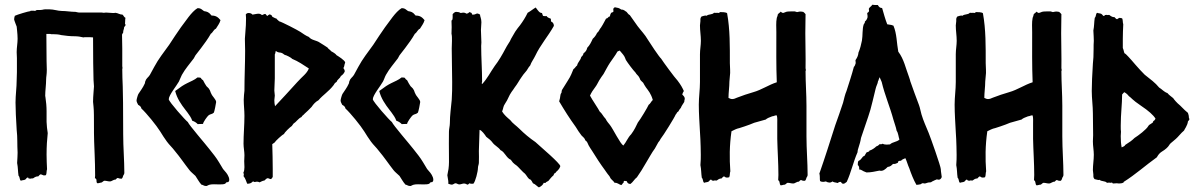

<svg xmlns="http://www.w3.org/2000/svg" viewBox="-20 -774 5069 815"><path d="M40 -691.4C40 -688.5 50.8 -661.1 50.8 -661.1L52.7 -642.6C53.7 -631.8 54.7 -620.1 54.7 -609.4C54.7 -590.8 50.8 -572.3 50.8 -552.7L51.8 -527.3V-467.8L50.8 -434.6C50.8 -402.3 45.9 -371.1 45.9 -338.9C45.9 -308.6 47.9 -270.5 50.8 -222.7C54.7 -191.4 52.7 -160.2 54.7 -126C54.7 -115.2 53.7 -100.6 52.7 -82C56.6 -63.5 55.7 -46.9 58.6 -28.3C65.4 -21.5 61.5 -13.7 68.4 -6.8C75.2 -9.8 82 -8.8 86.9 -11.7C91.8 -14.6 92.8 -20.5 97.7 -20.5C99.6 -20.5 100.6 -19.5 100.6 -18.6V-17.6C100.6 -16.6 103.5 -15.6 109.4 -15.6L114.3 -16.6H119.1C123 -16.6 127 -25.4 142.6 -25.4C145.5 -28.3 148.4 -33.2 153.3 -34.2C160.2 -31.2 165 -29.3 166 -29.3L174.8 -30.3C178.7 -37.1 176.8 -47.9 179.7 -55.7C178.7 -76.2 177.7 -97.7 177.7 -118.2C177.7 -152.3 179.7 -182.6 182.6 -209C179.7 -224.6 178.7 -240.2 177.7 -256.8V-301.8C177.7 -322.3 175.8 -341.8 172.9 -361.3L171.9 -367.2C171.9 -389.6 175.8 -414.1 175.8 -436.5C175.8 -448.2 178.7 -457 178.7 -477.5L177.7 -514.6L176.8 -629.9H193.4L197.3 -628.9H206.1C217.8 -628.9 229.5 -627.9 240.2 -625C258.8 -622.1 278.3 -620.1 296.9 -620.1C309.6 -620.1 322.3 -618.2 334 -615.2C336.9 -616.2 340.8 -616.2 345.7 -616.2C357.4 -616.2 367.2 -616.2 375 -615.2C375 -530.3 376 -469.7 377 -434.6L378.9 -407.2L377 -381.8C376 -368.2 375 -354.5 375 -341.8L377 -321.3C378.9 -304.7 378.9 -272.5 378.9 -226.6V-210C378.9 -192.4 379.9 -161.1 381.8 -117.2C382.8 -90.8 383.8 -61.5 383.8 -28.3L382.8 -17.6C387.7 -16.6 389.6 -12.7 389.6 -7.8V-4.9C389.6 -1 390.6 2 393.6 3.9C400.4 3.9 405.3 1 410.2 1C414.1 0 419.9 -6.8 422.9 -6.8C431.6 -6.8 438.5 -3.9 446.3 -3.9C455.1 -3.9 460 -11.7 470.7 -11.7C474.6 -14.6 475.6 -18.6 480.5 -18.6C484.4 -16.6 488.3 -15.6 493.2 -15.6H497.1C500 -18.6 502 -23.4 502.9 -28.3C505.9 -33.2 507.8 -36.1 507.8 -39.1C507.8 -93.8 502.9 -148.4 502.9 -204.1C502.9 -315.4 502 -382.8 501 -407.2C500 -431.6 499 -456.1 499 -480.5L500 -485.4L499 -493.2V-567.4L498 -627C499 -629.9 501 -632.8 502.9 -635.7V-638.7C502.9 -645.5 506.8 -650.4 506.8 -658.2L513.7 -668C513.7 -670.9 510.7 -668.9 510.7 -672.9L511.7 -693.4L512.7 -698.2C505.9 -701.2 504.9 -708 500 -711.9C488.3 -711.9 480.5 -718.8 469.7 -719.7C466.8 -718.8 463.9 -718.8 459 -718.8C448.2 -718.8 440.4 -720.7 429.7 -720.7L420.9 -719.7L412.1 -720.7H317.4C309.6 -720.7 303.7 -723.6 300.8 -723.6C280.3 -723.6 261.7 -727.5 241.2 -727.5C226.6 -727.5 208 -734.4 189.5 -734.4C179.7 -734.4 168.9 -735.4 159.2 -732.4C156.2 -731.4 148.4 -731.4 136.7 -731.4C133.8 -731.4 131.8 -728.5 128.9 -727.5L124 -728.5H110.4L108.4 -726.6C101.6 -726.6 52.7 -711.9 43 -707C41 -701.2 40 -696.3 40 -691.4Z M559.6 -347.7C559.6 -340.8 563.5 -335.9 566.4 -329.1C573.2 -325.2 579.1 -321.3 580.1 -313.5C601.6 -293.9 644.5 -241.2 660.2 -215.8C668.9 -201.2 678.7 -186.5 688.5 -172.9C699.2 -158.2 710.9 -148.4 721.7 -133.8C744.1 -107.4 762.7 -79.1 784.2 -51.8C791 -43 800.8 -36.1 809.6 -27.3C818.4 -14.6 824.2 -2 835 9.8C842.8 10.7 844.7 15.6 855.5 15.6C858.4 15.6 864.3 11.7 867.2 10.7C877.9 6.8 898.4 8.8 910.2 8.8C917 8.8 930.7 8.8 935.5 5.9C940.4 2.9 937.5 -1 948.2 -1C951.2 -2.9 953.1 -5.9 953.1 -10.7C953.1 -12.7 953.1 -16.6 951.2 -21.5C945.3 -37.1 937.5 -43.9 926.8 -56.6L909.2 -85.9C897.5 -105.5 883.8 -122.1 869.1 -140.6C853.5 -161.1 782.2 -243.2 777.3 -255.9C766.6 -263.7 698.2 -340.8 696.3 -352.5C696.3 -370.1 730.5 -411.1 739.3 -427.7C744.1 -436.5 747.1 -447.3 752 -456.1C766.6 -482.4 785.2 -502.9 802.7 -526.4C805.7 -530.3 806.6 -535.2 809.6 -539.1C817.4 -548.8 824.2 -557.6 833 -569.3C847.7 -588.9 862.3 -608.4 875 -630.9C883.8 -635.7 885.7 -647.5 896.5 -652.3C903.3 -664.1 912.1 -673.8 916 -688.5C905.3 -701.2 896.5 -708 877.9 -708C871.1 -714.8 869.1 -721.7 852.5 -725.6C839.8 -725.6 837.9 -740.2 818.4 -739.3C792 -723.6 766.6 -681.6 748 -658.2C731.4 -633.8 714.8 -610.4 698.2 -584C675.8 -552.7 652.3 -523.4 634.8 -490.2C627.9 -477.5 622.1 -466.8 616.2 -456.1C611.3 -447.3 600.6 -441.4 597.7 -430.7C594.7 -426.8 596.7 -421.9 593.8 -418C586.9 -402.3 576.2 -388.7 567.4 -375C565.4 -372.1 559.6 -352.5 559.6 -347.7ZM768.6 -305.7 775.4 -296.9C782.2 -288.1 793 -272.5 795.9 -261.7C806.6 -257.8 812.5 -253.9 819.3 -247.1C824.2 -248 826.2 -247.1 841.8 -248C841.8 -254.9 860.4 -281.2 866.2 -285.2C873 -290 880.9 -289.1 887.7 -295.9C889.6 -297.9 897.5 -336.9 897.5 -340.8C897.5 -351.6 880.9 -365.2 877 -376C874 -379.9 872.1 -390.6 869.1 -393.6C866.2 -400.4 860.4 -403.3 856.4 -408.2C851.6 -415 846.7 -423.8 841.8 -433.6C828.1 -441.4 839.8 -445.3 818.4 -445.3C805.7 -434.6 790 -428.7 774.4 -420.9C758.8 -413.1 748 -406.2 723.6 -387.7C731.4 -356.4 748 -332 768.6 -305.7Z M1012.7 -40C1015.6 -37.1 1015.6 -33.2 1013.7 -26.4C1022.5 -15.6 1024.4 -4.9 1029.3 5.9C1040 5.9 1045.9 3.9 1053.7 -3.9C1060.5 -3.9 1053.7 1 1070.3 -2.9C1074.2 -2.9 1078.1 -2 1082 0C1088.9 -2.9 1093.8 -6.8 1102.5 -7.8C1106.4 -10.7 1111.3 -17.6 1116.2 -17.6C1121.1 -17.6 1124 -13.7 1130.9 -13.7L1137.7 -22.5V-55.7C1137.7 -90.8 1136.7 -127 1135.7 -162.1L1145.5 -168.9C1148.4 -174.8 1177.7 -202.1 1185.5 -205.1C1188.5 -212.9 1210 -233.4 1218.8 -239.3L1225.6 -249C1238.3 -256.8 1245.1 -270.5 1259.8 -277.3C1262.7 -284.2 1269.5 -286.1 1272.5 -291C1283.2 -299.8 1292 -309.6 1302.7 -320.3C1310.5 -332 1319.3 -341.8 1332 -348.6C1350.6 -371.1 1375 -384.8 1396.5 -413.1C1399.4 -417 1398.4 -419.9 1409.2 -426.8C1412.1 -437.5 1422.9 -440.4 1426.8 -451.2C1434.6 -456.1 1440.4 -462.9 1443.4 -470.7C1443.4 -475.6 1441.4 -480.5 1437.5 -485.4C1442.4 -490.2 1440.4 -497.1 1445.3 -508.8C1443.4 -518.6 1416 -535.2 1408.2 -540C1406.2 -543.9 1398.4 -549.8 1385.7 -556.6C1380.9 -563.5 1374 -565.4 1370.1 -572.3C1359.4 -579.1 1349.6 -585.9 1337.9 -592.8C1323.2 -603.5 1302.7 -602.5 1291 -617.2C1278.3 -622.1 1266.6 -630.9 1254.9 -638.7C1241.2 -647.5 1176.8 -680.7 1165 -683.6C1160.2 -688.5 1156.2 -690.4 1153.3 -695.3C1146.5 -696.3 1142.6 -700.2 1135.7 -703.1C1134.8 -708 1131.8 -710.9 1125 -712.9C1121.1 -711.9 1118.2 -709 1114.3 -706.1C1110.4 -709 1109.4 -713.9 1105.5 -714.8C1100.6 -714.8 1096.7 -710.9 1091.8 -710C1087.9 -713.9 1083 -715.8 1077.1 -715.8C1069.3 -715.8 1060.5 -712.9 1051.8 -711.9C1047.9 -716.8 1042 -718.8 1035.2 -718.8C1030.3 -718.8 1026.4 -716.8 1023.4 -712.9L1024.4 -697.3C1024.4 -676.8 1023.4 -657.2 1021.5 -636.7C1021.5 -627.9 1019.5 -618.2 1019.5 -609.4C1019.5 -590.8 1020.5 -576.2 1020.5 -557.6C1020.5 -502.9 1017.6 -448.2 1017.6 -388.7C1016.6 -377 1014.6 -365.2 1014.6 -350.6C1014.6 -328.1 1017.6 -304.7 1017.6 -282.2C1017.6 -243.2 1013.7 -203.1 1013.7 -164.1C1013.7 -147.5 1017.6 -130.9 1017.6 -115.2C1017.6 -107.4 1016.6 -98.6 1016.6 -89.8C1016.6 -74.2 1020.5 -54.7 1012.7 -40ZM1144.5 -348.6C1144.5 -355.5 1146.5 -361.3 1146.5 -368.2C1146.5 -375 1144.5 -382.8 1144.5 -389.6L1146.5 -441.4C1146.5 -475.6 1146.5 -508.8 1146.5 -543C1147.5 -545.9 1149.4 -547.9 1149.4 -554.7L1151.4 -557.6C1154.3 -554.7 1161.1 -550.8 1169.9 -550.8C1176.8 -549.8 1182.6 -545.9 1188.5 -541C1193.4 -541 1216.8 -529.3 1219.7 -524.4C1246.1 -513.7 1268.6 -498 1291 -483.4C1282.2 -460.9 1263.7 -450.2 1241.2 -424.8C1234.4 -417 1149.4 -324.2 1147.5 -323.2C1145.5 -332 1144.5 -339.8 1144.5 -348.6Z M1425.8 -347.7C1425.8 -340.8 1429.7 -335.9 1432.6 -329.1C1439.5 -325.2 1445.3 -321.3 1446.3 -313.5C1467.8 -293.9 1510.7 -241.2 1526.4 -215.8C1535.2 -201.2 1544.9 -186.5 1554.7 -172.9C1565.4 -158.2 1577.1 -148.4 1587.9 -133.8C1610.4 -107.4 1628.9 -79.1 1650.4 -51.8C1657.2 -43 1667 -36.1 1675.8 -27.3C1684.6 -14.6 1690.4 -2 1701.2 9.8C1709 10.7 1710.9 15.6 1721.7 15.6C1724.6 15.6 1730.5 11.7 1733.4 10.7C1744.1 6.8 1764.6 8.8 1776.4 8.8C1783.2 8.8 1796.9 8.8 1801.8 5.9C1806.6 2.9 1803.7 -1 1814.5 -1C1817.4 -2.9 1819.3 -5.9 1819.3 -10.7C1819.3 -12.7 1819.3 -16.6 1817.4 -21.5C1811.5 -37.1 1803.7 -43.9 1793 -56.6L1775.4 -85.9C1763.7 -105.5 1750 -122.1 1735.4 -140.6C1719.7 -161.1 1648.4 -243.2 1643.6 -255.9C1632.8 -263.7 1564.5 -340.8 1562.5 -352.5C1562.5 -370.1 1596.7 -411.1 1605.5 -427.7C1610.4 -436.5 1613.3 -447.3 1618.2 -456.1C1632.8 -482.4 1651.4 -502.9 1668.9 -526.4C1671.9 -530.3 1672.9 -535.2 1675.8 -539.1C1683.6 -548.8 1690.4 -557.6 1699.2 -569.3C1713.9 -588.9 1728.5 -608.4 1741.2 -630.9C1750 -635.7 1752 -647.5 1762.7 -652.3C1769.5 -664.1 1778.3 -673.8 1782.2 -688.5C1771.5 -701.2 1762.7 -708 1744.1 -708C1737.3 -714.8 1735.4 -721.7 1718.8 -725.6C1706.1 -725.6 1704.1 -740.2 1684.6 -739.3C1658.2 -723.6 1632.8 -681.6 1614.3 -658.2C1597.7 -633.8 1581.1 -610.4 1564.5 -584C1542 -552.7 1518.6 -523.4 1501 -490.2C1494.1 -477.5 1488.3 -466.8 1482.4 -456.1C1477.5 -447.3 1466.8 -441.4 1463.9 -430.7C1460.9 -426.8 1462.9 -421.9 1460 -418C1453.1 -402.3 1442.4 -388.7 1433.6 -375C1431.6 -372.1 1425.8 -352.5 1425.8 -347.7ZM1634.8 -305.7 1641.6 -296.9C1648.4 -288.1 1659.2 -272.5 1662.1 -261.7C1672.9 -257.8 1678.7 -253.9 1685.5 -247.1C1690.4 -248 1692.4 -247.1 1708 -248C1708 -254.9 1726.6 -281.2 1732.4 -285.2C1739.3 -290 1747.1 -289.1 1753.9 -295.9C1755.9 -297.9 1763.7 -336.9 1763.7 -340.8C1763.7 -351.6 1747.1 -365.2 1743.2 -376C1740.2 -379.9 1738.3 -390.6 1735.4 -393.6C1732.4 -400.4 1726.6 -403.3 1722.7 -408.2C1717.8 -415 1712.9 -423.8 1708 -433.6C1694.3 -441.4 1706.1 -445.3 1684.6 -445.3C1671.9 -434.6 1656.2 -428.7 1640.6 -420.9C1625 -413.1 1614.3 -406.2 1589.8 -387.7C1597.7 -356.4 1614.3 -332 1634.8 -305.7Z M1878.9 -30.3 1882.8 -5.9C1883.8 -2 1882.8 2 1882.8 5.9C1887.7 6.8 1891.6 9.8 1898.4 9.8C1903.3 9.8 1909.2 3.9 1913.1 3.9C1919.9 3.9 1922.9 8.8 1929.7 8.8C1936.5 8.8 1943.4 4.9 1950.2 4.9C1953.1 4.9 1960 6.8 1962.9 9.8C1967.8 9.8 1969.7 6.8 1972.7 3.9C1976.6 5.9 1982.4 6.8 1989.3 5.9C1998 -2.9 2008.8 -45.9 2008.8 -61.5C2008.8 -69.3 2012.7 -76.2 2012.7 -83C2013.7 -99.6 2012.7 -117.2 2012.7 -132.8C2013.7 -163.1 2014.6 -192.4 2015.6 -222.7C2024.4 -221.7 2039.1 -201.2 2043.9 -193.4C2054.7 -185.5 2064.5 -177.7 2071.3 -168C2080.1 -156.2 2095.7 -149.4 2104.5 -136.7C2123 -128.9 2128.9 -103.5 2148.4 -95.7C2151.4 -92.8 2153.3 -87.9 2157.2 -84C2162.1 -79.1 2167 -75.2 2172.9 -71.3C2174.8 -71.3 2203.1 -39.1 2208 -37.1C2214.8 -30.3 2218.8 -20.5 2226.6 -13.7C2231.4 -12.7 2234.4 -11.7 2242.2 3.9C2252.9 7.8 2258.8 16.6 2267.6 21.5C2278.3 16.6 2285.2 9.8 2288.1 2L2294.9 2.9C2297.9 -2 2302.7 -2.9 2307.6 -5.9C2314.5 -13.7 2320.3 -22.5 2329.1 -29.3C2333 -36.1 2330.1 -37.1 2337.9 -40C2341.8 -48.8 2351.6 -48.8 2358.4 -68.4C2358.4 -80.1 2276.4 -149.4 2252.9 -170.9C2228.5 -187.5 2205.1 -207 2184.6 -227.5C2170.9 -241.2 2156.2 -250 2145.5 -264.6C2132.8 -275.4 2120.1 -286.1 2111.3 -300.8C2118.2 -317.4 2114.3 -320.3 2125 -335.9C2135.7 -350.6 2140.6 -369.1 2151.4 -383.8C2156.2 -390.6 2161.1 -396.5 2165 -403.3C2176.8 -418 2183.6 -432.6 2194.3 -447.3C2199.2 -454.1 2204.1 -461.9 2210 -467.8C2218.8 -476.6 2221.7 -487.3 2230.5 -496.1C2235.4 -510.7 2245.1 -522.5 2252 -537.1C2273.4 -583 2306.6 -620.1 2331.1 -664.1C2331.1 -672.9 2327.1 -679.7 2319.3 -682.6C2318.4 -685.5 2318.4 -690.4 2318.4 -694.3C2311.5 -697.3 2303.7 -699.2 2299.8 -706.1C2298.8 -705.1 2293.9 -705.1 2286.1 -706.1C2282.2 -709 2283.2 -714.8 2280.3 -718.8C2269.5 -719.7 2266.6 -725.6 2253.9 -742.2C2242.2 -735.4 2232.4 -726.6 2219.7 -719.7C2210.9 -701.2 2199.2 -682.6 2187.5 -667C2180.7 -658.2 2173.8 -650.4 2167 -639.6C2160.2 -628.9 2156.2 -620.1 2149.4 -609.4C2146.5 -601.6 2142.6 -595.7 2138.7 -589.8C2133.8 -582 2128.9 -574.2 2125 -566.4C2113.3 -543.9 2095.7 -513.7 2080.1 -494.1C2061.5 -467.8 2048.8 -440.4 2026.4 -417C2023.4 -419.9 2026.4 -424.8 2026.4 -427.7C2026.4 -478.5 2022.5 -529.3 2022.5 -579.1C2022.5 -584 2023.4 -588.9 2023.4 -593.8C2023.4 -612.3 2021.5 -627.9 2021.5 -646.5C2021.5 -657.2 2023.4 -668 2023.4 -679.7C2023.4 -695.3 2017.6 -704.1 2017.6 -711.9C2015.6 -713.9 2011.7 -715.8 2005.9 -716.8C1999 -715.8 1997.1 -710.9 1984.4 -711.9C1981.4 -715.8 1986.3 -719.7 1971.7 -722.7C1969.7 -718.8 1965.8 -716.8 1960.9 -715.8C1954.1 -718.8 1952.1 -722.7 1935.5 -718.8C1928.7 -722.7 1922.9 -723.6 1916 -723.6C1912.1 -723.6 1907.2 -720.7 1901.4 -713.9V-700.2C1901.4 -695.3 1901.4 -689.5 1896.5 -686.5C1897.5 -668 1897.5 -649.4 1896.5 -630.9C1900.4 -616.2 1897.5 -584 1897.5 -568.4C1897.5 -521.5 1899.4 -473.6 1899.4 -425.8C1899.4 -401.4 1899.4 -377 1897.5 -350.6C1894.5 -316.4 1889.6 -285.2 1889.6 -251C1889.6 -239.3 1885.7 -226.6 1885.7 -214.8C1884.8 -180.7 1885.7 -149.4 1885.7 -115.2C1885.7 -95.7 1886.7 -77.1 1883.8 -56.6C1882.8 -48.8 1879.9 -39.1 1878.9 -30.3Z M2423.8 -235.4C2431.6 -222.7 2439.5 -210 2448.2 -199.2C2455.1 -191.4 2461.9 -188.5 2464.8 -177.7C2471.7 -174.8 2475.6 -164.1 2478.5 -157.2C2482.4 -149.4 2488.3 -141.6 2493.2 -133.8C2510.7 -105.5 2528.3 -78.1 2547.9 -51.8C2551.8 -46.9 2554.7 -41 2559.6 -35.2C2563.5 -30.3 2568.4 -25.4 2571.3 -17.6C2576.2 -10.7 2584 -5.9 2588.9 2C2601.6 1 2606.4 8.8 2617.2 11.7C2622.1 8.8 2623 2.9 2627.9 0C2627.9 -2.9 2624 -8.8 2640.6 -4.9C2642.6 2.9 2647.5 6.8 2656.2 6.8C2667 -1 2672.9 -13.7 2683.6 -21.5C2690.4 -32.2 2696.3 -40 2703.1 -50.8C2710 -61.5 2714.8 -71.3 2721.7 -82C2733.4 -100.6 2747.1 -127 2759.8 -143.6C2760.7 -145.5 2773.4 -168 2774.4 -169.9C2778.3 -174.8 2781.2 -177.7 2784.2 -184.6C2794.9 -197.3 2844.7 -277.3 2847.7 -287.1C2852.5 -291 2852.5 -297.9 2859.4 -300.8C2862.3 -305.7 2865.2 -311.5 2870.1 -316.4C2873 -325.2 2879.9 -333 2884.8 -341.8C2883.8 -345.7 2886.7 -350.6 2886.7 -355.5C2886.7 -362.3 2880.9 -368.2 2876 -373C2877 -377.9 2879.9 -382.8 2882.8 -387.7C2876 -402.3 2871.1 -412.1 2856.4 -431.6C2844.7 -443.4 2793.9 -512.7 2786.1 -525.4C2779.3 -530.3 2736.3 -594.7 2729.5 -606.4C2717.8 -627 2701.2 -643.6 2686.5 -663.1C2675.8 -677.7 2664.1 -695.3 2653.3 -710C2646.5 -712.9 2644.5 -718.8 2639.6 -723.6C2632.8 -726.6 2629.9 -733.4 2617.2 -733.4C2605.5 -741.2 2604.5 -740.2 2589.8 -743.2C2586.9 -740.2 2581.1 -741.2 2584 -725.6C2584 -722.7 2577.1 -720.7 2574.2 -719.7C2571.3 -714.8 2569.3 -710 2569.3 -704.1C2561.5 -705.1 2561.5 -695.3 2552.7 -695.3C2545.9 -683.6 2542 -673.8 2531.2 -657.2C2524.4 -650.4 2522.5 -639.6 2514.6 -634.8C2509.8 -624 2503.9 -616.2 2496.1 -609.4C2489.3 -594.7 2483.4 -582 2472.7 -571.3C2470.7 -561.5 2465.8 -553.7 2457 -547.9C2456.1 -542 2453.1 -537.1 2447.3 -532.2C2444.3 -517.6 2432.6 -510.7 2429.7 -496.1C2422.9 -491.2 2420.9 -484.4 2414.1 -480.5C2407.2 -464.8 2404.3 -453.1 2389.6 -430.7C2381.8 -418.9 2374 -406.2 2365.2 -391.6C2364.3 -386.7 2363.3 -382.8 2363.3 -379.9C2356.4 -373 2360.4 -364.3 2353.5 -343.8C2376 -305.7 2397.5 -271.5 2423.8 -235.4ZM2484.4 -368.2C2491.2 -382.8 2497.1 -391.6 2506.8 -404.3C2513.7 -413.1 2517.6 -422.9 2523.4 -432.6C2530.3 -443.4 2535.2 -451.2 2542 -460C2550.8 -475.6 2559.6 -493.2 2569.3 -507.8C2580.1 -524.4 2591.8 -538.1 2600.6 -554.7C2603.5 -557.6 2606.4 -556.6 2610.4 -559.6C2617.2 -550.8 2624 -544.9 2629.9 -535.2C2632.8 -530.3 2633.8 -526.4 2636.7 -519.5C2644.5 -506.8 2667 -476.6 2677.7 -465.8C2681.6 -458 2688.5 -454.1 2692.4 -447.3C2695.3 -442.4 2697.3 -437.5 2698.2 -434.6C2702.1 -430.7 2705.1 -426.8 2710 -422.9C2713.9 -416 2716.8 -410.2 2721.7 -403.3C2732.4 -388.7 2743.2 -377 2751 -349.6C2743.2 -342.8 2741.2 -334 2733.4 -329.1C2729.5 -319.3 2697.3 -265.6 2687.5 -253.9C2679.7 -238.3 2673.8 -223.6 2659.2 -204.1C2644.5 -189.5 2638.7 -170.9 2626 -156.2C2612.3 -164.1 2583 -225.6 2569.3 -243.2C2562.5 -252 2555.7 -258.8 2550.8 -269.5C2540 -280.3 2536.1 -292 2525.4 -300.8C2522.5 -308.6 2492.2 -352.5 2484.4 -368.2Z M2946.3 -330.1C2946.3 -291 2949.2 -252 2951.2 -213.9C2952.1 -193.4 2954.1 -171.9 2954.1 -151.4C2954.1 -127.9 2956.1 -109.4 2953.1 -73.2C2957 -54.7 2956.1 -38.1 2959 -19.5C2965.8 -12.7 2961.9 -4.9 2968.8 2C2975.6 -1 2982.4 0 2987.3 -2.9C2992.2 -5.9 2993.2 -11.7 2998 -11.7C3002 -11.7 2997.1 -6.8 3009.8 -6.8C3014.6 -9.8 3018.6 -6.8 3022.5 -7.8C3027.3 -10.7 3032.2 -16.6 3043 -16.6C3045.9 -19.5 3048.8 -24.4 3053.7 -25.4C3058.6 -22.5 3060.5 -17.6 3075.2 -21.5C3079.1 -28.3 3077.1 -39.1 3080.1 -46.9C3076.2 -101.6 3076.2 -155.3 3085 -216.8C3095.7 -221.7 3104.5 -227.5 3119.1 -230.5C3133.8 -235.4 3147.5 -239.3 3162.1 -245.1C3168.9 -248 3174.8 -250 3181.6 -252.9C3182.6 -252.9 3229.5 -266.6 3230.5 -266.6C3235.4 -271.5 3244.1 -275.4 3257.8 -280.3C3264.6 -280.3 3269.5 -285.2 3277.3 -284.2C3280.3 -273.4 3279.3 -261.7 3279.3 -250C3279.3 -227.5 3279.3 -207 3279.3 -184.6C3280.3 -133.8 3284.2 -82 3284.2 -31.2C3284.2 -23.4 3283.2 -15.6 3283.2 -8.8C3292 -5.9 3287.1 7.8 3293.9 12.7C3300.8 12.7 3304.7 9.8 3311.5 9.8C3314.5 8.8 3320.3 2 3323.2 2C3332 2 3338.9 4.9 3346.7 4.9C3355.5 4.9 3360.4 -2.9 3371.1 -2.9C3375 -5.9 3376 -9.8 3380.9 -9.8C3385.7 -6.8 3391.6 -5.9 3397.5 -6.8C3400.4 -9.8 3402.3 -14.6 3403.3 -19.5C3406.2 -24.4 3408.2 -27.3 3408.2 -30.3C3408.2 -85 3403.3 -139.6 3403.3 -195.3V-325.2C3403.3 -375 3399.4 -421.9 3399.4 -471.7C3399.4 -474.6 3402.3 -472.7 3399.4 -484.4C3400.4 -534.2 3398.4 -583 3398.4 -632.8C3398.4 -660.2 3399.4 -686.5 3399.4 -713.9C3396.5 -717.8 3393.6 -720.7 3389.6 -723.6C3382.8 -724.6 3378.9 -726.6 3363.3 -722.7L3353.5 -725.6H3341.8C3335 -725.6 3323.2 -725.6 3316.4 -723.6C3313.5 -722.7 3314.5 -721.7 3303.7 -718.8C3299.8 -719.7 3296.9 -721.7 3293.9 -724.6C3291 -719.7 3285.2 -718.8 3281.2 -711.9C3281.2 -705.1 3278.3 -703.1 3277.3 -698.2C3273.4 -678.7 3275.4 -657.2 3275.4 -637.7C3275.4 -567.4 3274.4 -496.1 3277.3 -424.8C3243.2 -414.1 3212.9 -392.6 3177.7 -382.8C3154.3 -376 3130.9 -368.2 3108.4 -359.4C3101.6 -356.4 3095.7 -353.5 3087.9 -353.5C3083 -353.5 3078.1 -355.5 3072.3 -358.4C3072.3 -380.9 3076.2 -405.3 3076.2 -427.7C3076.2 -435.5 3078.1 -442.4 3078.1 -450.2C3081.1 -468.8 3078.1 -487.3 3078.1 -505.9C3078.1 -576.2 3079.1 -648.4 3066.4 -717.8C3061.5 -722.7 3043.9 -722.7 3037.1 -722.7C3033.2 -722.7 3036.1 -716.8 3024.4 -719.7C3021.5 -719.7 3019.5 -718.8 3010.7 -719.7C3003.9 -710.9 2987.3 -714.8 2979.5 -707C2972.7 -710 2964.8 -705.1 2958 -704.1C2955.1 -699.2 2952.1 -699.2 2953.1 -684.6C2953.1 -677.7 2951.2 -672.9 2951.2 -666C2951.2 -643.6 2955.1 -623 2955.1 -600.6C2955.1 -582 2951.2 -563.5 2951.2 -543.9C2951.2 -504.9 2951.2 -464.8 2951.2 -425.8C2951.2 -393.6 2946.3 -362.3 2946.3 -330.1Z M3458 -37.1C3459 -34.2 3460 -29.3 3460 -22.5C3460 -15.6 3460 -10.7 3460.9 -5.9C3463.9 -2.9 3469.7 -2 3473.6 -2C3477.5 -2 3481.4 -2.9 3485.4 -3.9C3490.2 -1 3496.1 1 3501 1C3505.9 1 3509.8 -1 3514.6 -3.9C3518.6 1 3528.3 0 3535.2 2.9C3539.1 0 3543 -2 3547.9 -2C3552.7 -2 3549.8 5.9 3560.5 5.9C3565.4 5.9 3569.3 1 3574.2 -2C3592.8 -42 3601.6 -85.9 3620.1 -127.9C3620.1 -142.6 3629.9 -157.2 3634.8 -188.5C3647.5 -228.5 3663.1 -268.6 3674.8 -308.6C3681.6 -332 3686.5 -356.4 3692.4 -378.9C3695.3 -389.6 3697.3 -402.3 3702.1 -413.1C3705.1 -419.9 3706.1 -422.9 3707 -429.7C3710 -432.6 3707 -430.7 3713.9 -446.3L3722.7 -425.8C3735.4 -371.1 3757.8 -320.3 3772.5 -265.6C3776.4 -251 3783.2 -235.4 3786.1 -218.8C3793 -210 3793.9 -192.4 3797.9 -181.6C3787.1 -170.9 3768.6 -171.9 3757.8 -161.1C3752.9 -161.1 3749 -160.2 3744.1 -160.2C3737.3 -160.2 3731.4 -161.1 3726.6 -164.1C3724.6 -162.1 3720.7 -161.1 3713.9 -162.1C3710 -159.2 3710 -156.2 3699.2 -152.3C3695.3 -147.5 3678.7 -135.7 3671.9 -135.7C3668.9 -128.9 3665 -129.9 3658.2 -127L3649.4 -112.3C3637.7 -109.4 3640.6 -98.6 3624 -90.8C3621.1 -87.9 3621.1 -77.1 3621.1 -73.2C3626 -70.3 3627.9 -63.5 3627 -54.7C3637.7 -54.7 3637.7 -48.8 3658.2 -42C3676.8 -42 3694.3 -45.9 3712.9 -49.8C3727.5 -45.9 3737.3 -54.7 3748 -65.4C3758.8 -66.4 3763.7 -71.3 3770.5 -78.1C3781.2 -77.1 3783.2 -80.1 3791 -83C3793.9 -86.9 3789.1 -91.8 3804.7 -91.8C3808.6 -96.7 3815.4 -99.6 3823.2 -102.5C3830.1 -87.9 3833 -74.2 3839.8 -59.6C3846.7 -39.1 3858.4 -8.8 3870.1 10.7C3877 9.8 3882.8 9.8 3888.7 7.8C3891.6 6.8 3892.6 1 3904.3 4.9C3913.1 4.9 3914.1 0 3929.7 0C3933.6 0 3935.5 -3.9 3939.5 -4.9C3944.3 -7.8 3950.2 -9.8 3957 -12.7C3963.9 -9.8 3972.7 -9.8 3977.5 -22.5C3976.6 -34.2 3973.6 -44.9 3973.6 -55.7C3973.6 -67.4 3929.7 -191.4 3921.9 -210C3911.1 -236.3 3899.4 -261.7 3891.6 -288.1C3887.7 -300.8 3885.7 -315.4 3880.9 -328.1C3868.2 -362.3 3855.5 -395.5 3843.8 -429.7C3843.8 -432.6 3842.8 -433.6 3838.9 -446.3C3824.2 -484.4 3817.4 -522.5 3793 -554.7C3786.1 -590.8 3787.1 -630.9 3772.5 -665C3765.6 -668 3765.6 -668 3746.1 -670.9C3737.3 -693.4 3731.4 -715.8 3724.6 -739.3L3722.7 -740.2C3715.8 -740.2 3710.9 -744.1 3706.1 -752.9C3698.2 -752 3690.4 -752.9 3682.6 -753.9C3679.7 -747.1 3668 -742.2 3668 -735.4C3668 -730.5 3672.9 -725.6 3661.1 -718.8C3661.1 -710 3666 -703.1 3659.2 -692.4C3658.2 -688.5 3654.3 -685.5 3651.4 -682.6C3651.4 -675.8 3649.4 -675.8 3646.5 -670.9C3639.6 -652.3 3642.6 -622.1 3638.7 -601.6C3635.7 -585.9 3630.9 -566.4 3624 -550.8C3623 -540 3620.1 -531.2 3611.3 -518.6L3612.3 -505.9C3609.4 -499 3609.4 -494.1 3604.5 -490.2C3595.7 -456.1 3584 -421.9 3573.2 -387.7C3566.4 -372.1 3563.5 -356.4 3558.6 -337.9C3547.9 -305.7 3537.1 -274.4 3525.4 -242.2C3502.9 -171.9 3481.4 -103.5 3458 -37.1Z M4032.2 -330.1C4032.2 -291 4035.2 -252 4037.1 -213.9C4038.1 -193.4 4040 -171.9 4040 -151.4C4040 -127.9 4042 -109.4 4039.1 -73.2C4043 -54.7 4042 -38.1 4044.9 -19.5C4051.8 -12.7 4047.9 -4.9 4054.7 2C4061.5 -1 4068.4 0 4073.2 -2.9C4078.1 -5.9 4079.1 -11.7 4084 -11.7C4087.9 -11.7 4083 -6.8 4095.7 -6.8C4100.6 -9.8 4104.5 -6.8 4108.4 -7.8C4113.3 -10.7 4118.2 -16.6 4128.9 -16.6C4131.8 -19.5 4134.8 -24.4 4139.6 -25.4C4144.5 -22.5 4146.5 -17.6 4161.1 -21.5C4165 -28.3 4163.1 -39.1 4166 -46.9C4162.1 -101.6 4162.1 -155.3 4170.9 -216.8C4181.6 -221.7 4190.4 -227.5 4205.1 -230.5C4219.7 -235.4 4233.4 -239.3 4248 -245.1C4254.9 -248 4260.7 -250 4267.6 -252.9C4268.6 -252.9 4315.4 -266.6 4316.4 -266.6C4321.3 -271.5 4330.1 -275.4 4343.8 -280.3C4350.6 -280.3 4355.5 -285.2 4363.3 -284.2C4366.2 -273.4 4365.2 -261.7 4365.2 -250C4365.2 -227.5 4365.2 -207 4365.2 -184.6C4366.2 -133.8 4370.1 -82 4370.1 -31.2C4370.1 -23.4 4369.1 -15.6 4369.1 -8.8C4377.9 -5.9 4373 7.8 4379.9 12.7C4386.7 12.7 4390.6 9.8 4397.5 9.8C4400.4 8.8 4406.2 2 4409.2 2C4418 2 4424.8 4.9 4432.6 4.9C4441.4 4.9 4446.3 -2.9 4457 -2.9C4460.9 -5.9 4461.9 -9.8 4466.8 -9.8C4471.7 -6.8 4477.5 -5.9 4483.4 -6.8C4486.3 -9.8 4488.3 -14.6 4489.3 -19.5C4492.2 -24.4 4494.1 -27.3 4494.1 -30.3C4494.1 -85 4489.3 -139.6 4489.3 -195.3V-325.2C4489.3 -375 4485.4 -421.9 4485.4 -471.7C4485.4 -474.6 4488.3 -472.7 4485.4 -484.4C4486.3 -534.2 4484.4 -583 4484.4 -632.8C4484.4 -660.2 4485.4 -686.5 4485.4 -713.9C4482.4 -717.8 4479.5 -720.7 4475.6 -723.6C4468.8 -724.6 4464.8 -726.6 4449.2 -722.7L4439.5 -725.6H4427.7C4420.9 -725.6 4409.2 -725.6 4402.3 -723.6C4399.4 -722.7 4400.4 -721.7 4389.6 -718.8C4385.7 -719.7 4382.8 -721.7 4379.9 -724.6C4377 -719.7 4371.1 -718.8 4367.2 -711.9C4367.2 -705.1 4364.3 -703.1 4363.3 -698.2C4359.4 -678.7 4361.3 -657.2 4361.3 -637.7C4361.3 -567.4 4360.4 -496.1 4363.3 -424.8C4329.1 -414.1 4298.8 -392.6 4263.7 -382.8C4240.2 -376 4216.8 -368.2 4194.3 -359.4C4187.5 -356.4 4181.6 -353.5 4173.8 -353.5C4168.9 -353.5 4164.1 -355.5 4158.2 -358.4C4158.2 -380.9 4162.1 -405.3 4162.1 -427.7C4162.1 -435.5 4164.1 -442.4 4164.1 -450.2C4167 -468.8 4164.1 -487.3 4164.1 -505.9C4164.1 -576.2 4165 -648.4 4152.3 -717.8C4147.5 -722.7 4129.9 -722.7 4123 -722.7C4119.1 -722.7 4122.1 -716.8 4110.4 -719.7C4107.4 -719.7 4105.5 -718.8 4096.7 -719.7C4089.8 -710.9 4073.2 -714.8 4065.4 -707C4058.6 -710 4050.8 -705.1 4043.9 -704.1C4041 -699.2 4038.1 -699.2 4039.1 -684.6C4039.1 -677.7 4037.1 -672.9 4037.1 -666C4037.1 -643.6 4041 -623 4041 -600.6C4041 -582 4037.1 -563.5 4037.1 -543.9C4037.1 -504.9 4037.1 -464.8 4037.1 -425.8C4037.1 -393.6 4032.2 -362.3 4032.2 -330.1Z M4614.3 -387.7C4614.3 -355.5 4619.1 -324.2 4619.1 -292L4620.1 -200.2L4619.1 -173.8C4619.1 -154.3 4623 -135.7 4623 -117.2C4623 -94.7 4619.1 -74.2 4619.1 -51.8C4619.1 -44.9 4621.1 -40 4621.1 -33.2V-27.3C4621.1 -19.5 4623 -18.6 4626 -13.7C4632.8 -12.7 4638.7 -9.8 4642.6 -9.8L4647.5 -10.7C4655.3 -2.9 4671.9 -6.8 4678.7 2L4688.5 1L4692.4 2L4699.2 1C4703.1 1 4701.2 4.9 4705.1 4.9L4720.7 3.9L4729.5 4.9C4736.3 4.9 4743.2 3.9 4749 1L4750 -2C4799.8 -33.2 4842.8 -72.3 4890.6 -106.4C4895.5 -115.2 4901.4 -124 4911.1 -129.9C4927.7 -139.6 4938.5 -150.4 4942.4 -157.2C4950.2 -170.9 4963.9 -173.8 4987.3 -201.2C4993.2 -208 4999 -213.9 5005.9 -219.7C5006.8 -223.6 5021.5 -242.2 5022.5 -258.8C5026.4 -261.7 5026.4 -264.6 5029.3 -268.6C5027.3 -270.5 5026.4 -273.4 5026.4 -276.4V-278.3C5026.4 -281.2 5025.4 -287.1 5022.5 -294.9C5015.6 -299.8 5004.9 -310.5 4989.3 -326.2C4974.6 -337.9 4962.9 -352.5 4960 -357.4C4951.2 -365.2 4942.4 -370.1 4935.5 -378.9C4920.9 -383.8 4912.1 -395.5 4900.4 -402.3C4883.8 -422.9 4863.3 -437.5 4838.9 -457C4826.2 -469.7 4813.5 -483.4 4800.8 -498C4774.4 -529.3 4758.8 -544.9 4756.8 -545.9C4752.9 -547.9 4752.9 -545.9 4749 -562.5L4746.1 -570.3V-609.4C4746.1 -629.9 4747.1 -650.4 4748 -670.9C4745.1 -678.7 4747.1 -689.5 4743.2 -696.3L4733.4 -698.2C4729.5 -698.2 4726.6 -695.3 4721.7 -692.4C4716.8 -693.4 4713.9 -698.2 4710.9 -701.2C4695.3 -701.2 4691.4 -710.9 4687.5 -710.9L4682.6 -710L4677.7 -710.9C4671.9 -710.9 4668.9 -710 4668.9 -709C4668.9 -707 4668 -706.1 4666 -706.1C4661.1 -706.1 4660.2 -711.9 4655.3 -714.8C4650.4 -717.8 4643.6 -716.8 4636.7 -719.7C4629.9 -712.9 4633.8 -705.1 4627 -698.2C4624 -679.7 4625 -663.1 4621.1 -644.5C4622.1 -626 4623 -611.3 4623 -600.6C4622.1 -589.8 4622.1 -578.1 4622.1 -566.4C4622.1 -540 4621.1 -519.5 4619.1 -503.9C4616.2 -457 4614.3 -418 4614.3 -387.7ZM4737.3 -240.2C4737.3 -292 4743.2 -331.1 4743.2 -373L4752 -382.8C4759.8 -378.9 4766.6 -373 4771.5 -366.2C4783.2 -358.4 4784.2 -351.6 4823.2 -325.2C4855.5 -303.7 4876 -285.2 4884.8 -270.5C4882.8 -265.6 4879.9 -261.7 4875 -259.8V-257.8C4875 -251 4858.4 -247.1 4854.5 -239.3C4846.7 -224.6 4811.5 -198.2 4795.9 -188.5C4785.2 -177.7 4775.4 -170.9 4756.8 -159.2C4753.9 -152.3 4746.1 -151.4 4741.2 -148.4C4738.3 -163.1 4737.3 -178.7 4737.3 -196.3L4738.3 -214.8C4737.3 -219.7 4737.3 -228.5 4737.3 -240.2Z"/></svg>

Font: Caesar Dressing Cyrillic
Style: Regular
Weight: 400
Designer: Dathan Boardman
Foundry: Open Window
Version: Version 1.00;July 2, 2020;FontCreator 13.0.0.2642 64-bit